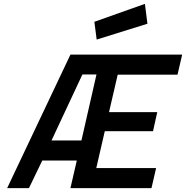

<svg xmlns="http://www.w3.org/2000/svg" viewBox="-20 -975 964 995"><path d="M378 -143H199L130 0H17L345 -692H924L900 -588H590L545 -394H795L773 -295H523L479 -104H789L765 0H345ZM247 -247H402L480 -589H407ZM731 -955 744 -852 481 -770 469 -862Z"/></svg>

Font: Panefresco 750wt
Style: Italic
Weight: 750
Foundry: Campivisivi & Chank Co
Version: Version 1.000